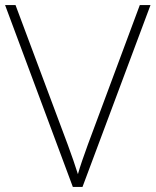

<svg xmlns="http://www.w3.org/2000/svg" viewBox="-20 -827 611 754"><path d="M571 -807 304 -93H266L0 -807H41L246 -259Q258 -227 268 -197.5Q278 -168 286 -143Q293 -168 302.5 -195.5Q312 -223 325 -259L529 -807Z"/></svg>

Font: Noto Sans Kannada UI ExtraLight
Style: Regular
Weight: 200
Designer: Jelle Bosma - Monotype Design Team
Foundry: Monotype Imaging Inc.
Version: Version 2.005; ttfautohint (v1.8.4.7-5d5b)